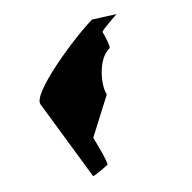

<svg xmlns="http://www.w3.org/2000/svg" viewBox="-145 -946 1189 1189"><g transform="rotate(-45 449.0 -351.5)"><path d="M86 -14C85 -6 188 0 198 0C211 0 253 -172 254 -180L504 -311C513 -370 618 -501 714 -501H718C730 -501 756 -591 758 -602C760 -612 906 -620 898 -620L767 -703C625 -703 182 -638 170 -558Z"/></g></svg>

Font: Ampere
Style: UltExtIta
Weight: 400
Version: Version 1